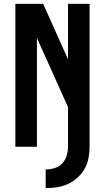

<svg xmlns="http://www.w3.org/2000/svg" viewBox="-20 -755 540 988"><path d="M215 213V117Q239 117 261.5 110Q284 103 300 86Q316 69 323 46Q330 23 330 0V-204L170 -560V0H59V-735H202L330 -450V-735H441V0Q441 29 435.5 58.5Q430 88 415.5 113.5Q401 139 379 159Q357 179 330 191.5Q303 204 274 208.5Q245 213 215 213Z"/></svg>

Font: Iosevka SS08 Regular
Style: Bold
Weight: 700
Monospace: yes
Designer: Belleve Invis
Foundry: Belleve Invis
Version: Version 16.3.4; ttfautohint (v1.8.4)